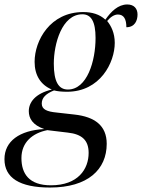

<svg xmlns="http://www.w3.org/2000/svg" viewBox="-73 -600 636 860"><path d="M151 240C321 240 405 159 405 44C405 -37 352 -77 260 -87L180 -96C139 -100 114 -109 114 -136C114 -162 132 -180 169 -195C184 -191 204 -189 227 -189C376 -189 441 -320 441 -408C441 -452 425 -484 407 -506C422 -524 439 -535 455 -535C482 -535 493 -514 493 -478C531 -478 543 -508 543 -535C543 -561 528 -580 497 -580C456 -580 424 -548 399 -512C373 -536 339 -546 300 -546C151 -546 82 -418 82 -323C82 -263 109 -220 159 -199C85 -181 56 -142 56 -102C56 -70 73 -40 125 -22C15 -16 -53 32 -53 113C-53 196 14 240 151 240ZM231 -199C189 -199 168 -235 168 -315C168 -403 204 -536 296 -536C335 -536 355 -504 355 -430C355 -326 317 -199 231 -199ZM155 230C57 230 23 178 23 108C23 37 73 -4 139 -17L231 -6C294 1 324 28 324 85C324 157 277 230 155 230Z"/></svg>

Font: Noto Serif Display SemiCondensed
Style: Italic
Weight: 400
Width: 4
Italic angle: -12°
Designer: Monotype Design Team
Foundry: Monotype Imaging Inc.
Version: Version 2.009